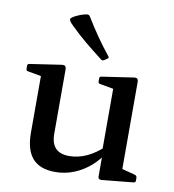

<svg xmlns="http://www.w3.org/2000/svg" viewBox="-85 -836 835 921"><g transform="rotate(10 332.5 -375.5)"><path d="M560 -162V-32L541 -65L625 -43Q634 -39 634 -30V-16Q634 -7 624 -6L472 9Q464 10 459 6.5Q454 3 454 -5V-121L450 -131V-162ZM245 10Q170 10 134 -31Q98 -72 98 -156V-315H209V-170Q209 -77 297 -77Q384 -77 464 -153L474 -126Q451 -88 416 -57Q381 -26 337 -8Q293 10 245 10ZM450 -162V-315H560V-162ZM98 -315V-462L116 -428L33 -443Q24 -444 24 -454V-469Q24 -478 34 -479L181 -501Q196 -504 202.5 -500Q209 -496 209 -483V-315ZM450 -315V-462L468 -428L385 -443Q375 -444 375 -454V-469Q375 -478 385 -479L533 -501Q548 -504 554 -500Q560 -496 560 -483V-315ZM383 -559Q374 -554 368 -560Q325 -593 284.5 -626.5Q244 -660 209 -695Q195 -708 191 -715.5Q187 -723 189.5 -727.5Q192 -732 202 -738Q216 -746 233 -752.5Q250 -759 265 -761Q275 -762 280 -753Q306 -710 336 -666.5Q366 -623 400 -581Q406 -574 398 -569Z"/></g></svg>

Font: Hahmlet Medium
Style: Regular
Weight: 500
Version: Version 1.002